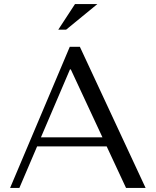

<svg xmlns="http://www.w3.org/2000/svg" viewBox="-20 -932 772 952"><path d="M509 -206 605 0H702L376 -700H326L30 0H76L164 -206ZM488 -251H183L327 -588H331ZM352 -912H463L308 -785H269Z"/></svg>

Font: Tenor Sans
Style: Regular
Weight: 400
Designer: Denis Masharov
Foundry: Denis Masharov
Version: Version 1.1